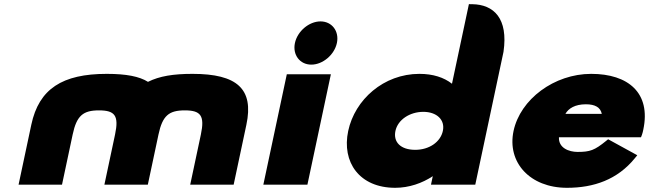

<svg xmlns="http://www.w3.org/2000/svg" viewBox="-20 -880 3093 915"><path d="M451.7 -354C527.6 -354 547.4 -329 528.3 -239L477.5 0H684.5L735.3 -239C754.4 -329 784.9 -354 860.7 -354C936.6 -354 956.4 -329 937.3 -239L886.5 0H1093.5L1154.2 -285.7C1190.6 -456.8 1109.3 -528 897.7 -528C805.8 -528 740.3 -517.4 685.2 -490C643.8 -516 581.1 -528 488.7 -528C277.1 -528 165.6 -456.8 129.2 -285.7L68.5 0H275.5L326.3 -239C345.4 -329 375.9 -354 451.7 -354Z M1556.8 -526H1346.8L1235 0H1445ZM1585.5 -675C1597.4 -731 1562.2 -778 1507.4 -778C1452.6 -778 1397.4 -731 1385.5 -675C1373.6 -619 1408.8 -572 1463.6 -572C1518.4 -572 1573.6 -619 1585.5 -675Z M2042.5 -40.4 2033.9 0H2245L2379.4 -632.5L2379.5 -633C2402.8 -792.4 2333.3 -858.5 2230.7 -860L2214.6 -860.2L2134 -480.9C2095.5 -511.1 2043.4 -528 1978.7 -528C1808.3 -528 1671.1 -405 1639.4 -256C1607.7 -107 1693 15 1863.3 15C1929.4 15 1991.8 -6.9 2042.5 -40.4ZM2090.5 -256.1C2079.3 -203.4 2025.5 -166 1958.9 -166C1889 -166 1853.3 -203.2 1864.5 -256.1C1875.8 -309.4 1932.8 -347 1997.4 -347C2060.8 -347 2101.9 -309.4 2090.5 -256.1Z M3045.7 -262.1C3082.9 -437.1 2974.1 -528 2797.5 -528C2620.8 -528 2459.5 -406.8 2427.4 -256C2395.6 -106.2 2505.4 15 2682.1 15C2809.5 15 2922.6 -23.8 3005.7 -126.3L3017 -140.2L2878.1 -216.4L2868.3 -208.4C2813.6 -163.9 2791.9 -156 2732.6 -156C2691.4 -156 2641.2 -174.8 2643.7 -225.8H3034.7L3039.3 -237.6C3042.3 -245.4 3044.3 -255.6 3045.7 -262.1ZM2847.9 -337.5H2674.6C2689.3 -363.4 2720.3 -383 2772.2 -383C2815.8 -383 2841.7 -368.3 2847.9 -337.5Z"/></svg>

Font: Hussar Nova
Style: 96
Weight: 700
Foundry: Cannot Into Space Fonts
Version: Version 0.99